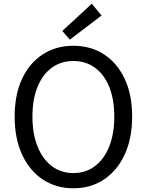

<svg xmlns="http://www.w3.org/2000/svg" viewBox="-20 -990 782 1023"><path d="M371.1 13.2Q278.8 13.2 208.3 -33.4Q137.7 -80.1 97.9 -165.8Q58.1 -251.5 58.1 -369.1Q58.1 -486.3 97.9 -570.8Q137.7 -655.3 208.3 -700.7Q278.8 -746.1 371.1 -746.1Q462.9 -746.1 533.4 -700.7Q604 -655.3 644 -570.8Q684.1 -486.3 684.1 -369.1Q684.1 -251.5 644 -165.8Q604 -80.1 533.4 -33.4Q462.9 13.2 371.1 13.2ZM371.1 -67.9Q437 -67.9 486.1 -105Q535.2 -142.1 562 -209.7Q588.9 -277.3 588.9 -369.1Q588.9 -460.4 562 -526.9Q535.2 -593.3 486.1 -629.2Q437 -665 371.1 -665Q305.2 -665 256.1 -629.2Q207 -593.3 179.9 -526.9Q152.8 -460.4 152.8 -369.1Q152.8 -277.3 179.9 -209.7Q207 -142.1 256.1 -105Q305.2 -67.9 371.1 -67.9ZM352.1 -778.8 312 -825.2 469.2 -970.2 521 -907.2Z"/></svg>

Font: Source Han Sans CN
Style: Regular
Weight: 400
Designer: Ryoko NISHIZUKA  (kana, bopomofo & ideographs); Paul D. Hunt (Latin, Greek & Cyrillic); Sandoll Communications , Soo-you
Foundry: Adobe
Version: Version 2.004;hotconv 1.0.118;makeotfexe 2.5.65603